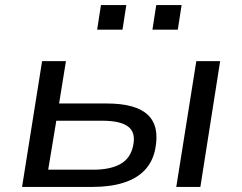

<svg xmlns="http://www.w3.org/2000/svg" viewBox="-20 -737 955 757"><path d="M67 0 146 -496H240L213 -329H401Q515 -329 562.5 -284.5Q610 -240 592 -149Q582 -99 550.5 -66Q519 -33 467 -16.5Q415 0 344 0ZM170 -68H349Q415 -68 455 -90.5Q495 -113 505 -163Q516 -215 485 -238Q454 -261 384 -261H202ZM675 0 754 -496H848L770 0ZM581 -620 596 -717H696L681 -620ZM363 -620 378 -717H478L463 -620Z"/></svg>

Font: Nunito Sans 7pt SemiExpanded
Style: Italic
Weight: 400
Width: 6
Italic angle: -9°
Designer: Vernon Adams
Foundry: Vernon Adams
Version: Version 3.101;gftools[0.9.27]